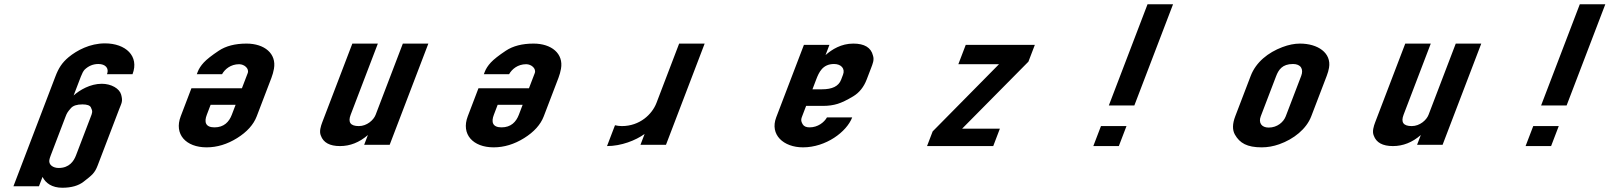

<svg xmlns="http://www.w3.org/2000/svg" viewBox="-20 -687 7613 903"><path d="M273 196C315.5 196 348.9 186.5 373.3 167.5C412.7 136.7 425.4 127.6 439.4 91L540.3 -173C551.9 -203.3 558.6 -209.8 549.8 -242C542 -270.4 503.7 -293 458.6 -293C404.4 -293 354.7 -263.5 326.3 -238L360.4 -327C366 -341.7 371.7 -352.3 377.6 -359C396.1 -377 417.9 -386 442.9 -386C475.7 -386 494.1 -366.3 483.3 -338H603.3C636 -423.4 570.9 -483 473.7 -483C402.7 -483 341.8 -450.2 302.6 -418C271.1 -391.6 255.2 -365.9 240.4 -327L43.2 189H163.2L180 145C194.6 174.1 224.2 196 273 196ZM212 66C212.8 60.7 215 53.3 218.6 44L287.7 -137C294.3 -154.2 297.1 -159.8 313.6 -178.5C323.9 -190.2 342 -196 367.8 -196C389.5 -196 402.7 -191.3 407.4 -182C417.3 -162.7 413.9 -156.3 406.5 -137L337.3 44C327 71 305.7 103 256 103C230.9 103 208.6 89.3 212 66Z M1104.8 -385C1129.2 -385 1153.1 -364.3 1145 -343L1117.8 -272H880.3L829.9 -140C797.6 -55.4 854.6 6 951.6 6C1000.8 6 1048.6 -8.5 1095.1 -37.5C1141.6 -66.5 1172.4 -100.7 1187.4 -140L1256.6 -321C1261.9 -335 1265.9 -349.2 1268.4 -363.5C1281.2 -435 1223.8 -482 1139.3 -482C1086 -482 1042.6 -470.8 1009 -448.5C975.5 -426.2 952 -407.7 938.4 -393C924.9 -378.3 915.4 -363.7 909.8 -349L905.6 -338H1024.3C1037.6 -361.7 1064.9 -385 1104.8 -385ZM988.8 -88C946.2 -88 939.6 -113.2 952.6 -147L970.5 -194H1088L1070.1 -147C1057.4 -113.8 1033.3 -88 988.8 -88Z M1489.1 -49C1500.8 -16.3 1530.8 0 1579.1 0C1626.6 0 1670.3 -17.3 1710.3 -52L1692.7 -6H1812.7L1994.6 -482H1874.6L1746.6 -147C1737.2 -122.5 1705.8 -94 1667.6 -94C1628.4 -94 1615.6 -111.7 1629.1 -147L1757.1 -482H1637.1L1495.7 -112C1488.9 -94.2 1480.4 -68.2 1489.1 -49Z M2454.8 -385C2479.2 -385 2503.1 -364.3 2495 -343L2467.8 -272H2230.3L2179.9 -140C2147.6 -55.4 2204.6 6 2301.6 6C2350.8 6 2398.6 -8.5 2445.1 -37.5C2491.6 -66.5 2522.4 -100.7 2537.4 -140L2606.6 -321C2611.9 -335 2615.9 -349.2 2618.4 -363.5C2631.2 -435 2573.8 -482 2489.3 -482C2436 -482 2392.6 -470.8 2359 -448.5C2325.5 -426.2 2302 -407.7 2288.4 -393C2274.9 -378.3 2265.4 -363.7 2259.8 -349L2255.6 -338H2374.3C2387.6 -361.7 2414.9 -385 2454.8 -385ZM2338.8 -88C2296.2 -88 2289.6 -113.2 2302.6 -147L2320.5 -194H2438L2420.1 -147C2407.4 -113.8 2383.3 -88 2338.8 -88Z M2872.4 -98 2834.9 0C2901.7 0 2969.5 -26.6 3011.7 -57L2992.2 -6H3112.2L3294.1 -482H3174.1L3067.5 -203C3047 -149.3 2988.8 -94 2904.6 -94C2893.1 -94 2881.7 -95.7 2872.4 -98Z M3862.6 -428 3880.9 -476H3760.9L3630.6 -135C3599.6 -53.8 3664.3 6 3756.7 6C3864.1 6 3961.9 -66.5 3988.1 -135H3869.4C3856.3 -111.7 3826.5 -88 3787.7 -88C3771.8 -88 3761.1 -92.7 3755.5 -102C3744.1 -121 3748.1 -128.5 3755.6 -148L3771.3 -189H3851.3C3876.3 -189 3898.9 -192.2 3919.3 -198.5C3939.6 -204.8 3964.1 -216.7 3992.8 -234C4021.5 -251.3 4042.6 -277.7 4056.1 -313L4076.8 -367C4083.9 -385.7 4092.8 -405.3 4085.6 -426C4076.5 -463.3 4045.7 -482 3993.2 -482C3936.5 -482 3893 -454.8 3862.6 -428ZM3846.1 -267H3801.1L3818.6 -313C3831.5 -346.6 3848.6 -386 3902.8 -386C3936 -386 3955.7 -364.1 3944.9 -336L3935.8 -312C3924 -281.1 3893.7 -267 3846.1 -267Z M4847 -476H4522L4487.2 -385H4678.4L4366.4 -69L4340 0H4651.3L4682.6 -82H4505.1L4816.8 -397Z M5497 -667H5377L5195 -191H5315ZM5278 -94H5158L5122 0H5242Z M6147 -140 6219.7 -330C6225 -344 6228.7 -356.8 6230.6 -368.5C6242.4 -438.4 6177.9 -482 6094 -482C6068.2 -482 6040.6 -476.5 6011.4 -465.5C5944.1 -440.1 5887 -394.9 5862.2 -330L5789.5 -140C5776 -104.7 5775.5 -76 5787.9 -54C5810.6 -13.8 5845.4 6 5913.8 6C5941.3 6 5968.7 1.2 5996.2 -8.5C6064.9 -32.7 6124.3 -80.5 6147 -140ZM5946.8 -87C5912.6 -87 5898.1 -110.1 5909.5 -140L5981.4 -328C5993 -358.3 6010.1 -386 6061.1 -386C6098 -386 6111.9 -361.9 6099.7 -330L6027 -140C6016.9 -113.4 5987.7 -87 5946.8 -87Z M6441.1 -49C6452.8 -16.3 6482.8 0 6531.1 0C6578.6 0 6622.3 -17.3 6662.3 -52L6644.7 -6H6764.7L6946.6 -482H6826.6L6698.6 -147C6689.2 -122.5 6657.8 -94 6619.6 -94C6580.4 -94 6567.6 -111.7 6581.1 -147L6709.1 -482H6589.1L6447.7 -112C6440.9 -94.2 6432.4 -68.2 6441.1 -49Z M7530 -667H7410L7228 -191H7348ZM7311 -94H7191L7155 0H7275Z"/></svg>

Font: Din Kursivschrift
Style: Extended Italic
Weight: 400
Version: Version 1.089